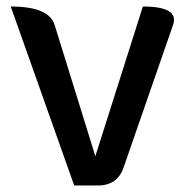

<svg xmlns="http://www.w3.org/2000/svg" viewBox="-20 -570 585 590"><path d="M208 0 13 -550Q131 -550 148 -493L273 -90L419 -550Q531 -550 512 -494L360 -56Q341 0 281 0Z"/></svg>

Font: Swei Half Moon CJK SC
Style: Medium
Weight: 500
Version: Version 2.071